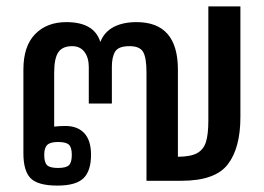

<svg xmlns="http://www.w3.org/2000/svg" viewBox="-20 -564 823 599"><path d="M53 -86V-347Q53 -420 89.5 -457.5Q126 -495 187 -495Q274 -495 293 -433Q305 -464 334 -479.5Q363 -495 406 -495Q535 -495 535 -347V-75Q574 -75 594.5 -86Q615 -97 622.5 -121Q630 -145 630 -188V-544H730V-199Q730 -102 690.5 -51Q651 0 546 0H437V-338Q437 -384 426.5 -402Q416 -420 384 -420Q350 -420 339.5 -403.5Q329 -387 329 -355V-241H257V-355Q257 -384 243.5 -402Q230 -420 205 -420Q175 -420 162 -401Q149 -382 149 -337V-169Q167 -171 184 -171Q222 -171 243 -148.5Q264 -126 264 -81Q264 -31 240.5 -8Q217 15 159 15Q99 15 76 -7.5Q53 -30 53 -86ZM204 -81Q204 -104 195 -112.5Q186 -121 161 -121Q137 -121 127.5 -112Q118 -103 118 -81Q118 -57 127 -48.5Q136 -40 161 -40Q186 -40 195 -48.5Q204 -57 204 -81Z"/></svg>

Font: Pridi
Style: Regular
Weight: 400
Designer: Katatrad Team
Foundry: CadsonDemak
Version: Version 1.001